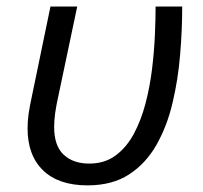

<svg xmlns="http://www.w3.org/2000/svg" viewBox="-20 -555 618 585"><path d="M246.6 9.8Q158.7 9.8 111.3 -35.9Q64 -81.5 64 -164.1Q64 -184.1 66.9 -206.3Q69.8 -228.5 78.6 -268.6L133.8 -535.2H215.3L159.7 -271.5Q150.9 -231.9 147.9 -209.5Q145 -187 145 -168.5Q145 -110.4 174.1 -83.5Q203.1 -56.6 252 -56.6Q298.8 -56.6 332 -81.1Q365.2 -105.5 387.5 -146.7Q409.7 -188 423.1 -238.8Q436.5 -289.6 443.1 -343.5Q449.7 -397.5 451.9 -447.3Q454.1 -497.1 454.1 -535.2H535.2Q535.2 -463.9 528.8 -387.9Q522.5 -312 505.6 -241Q488.8 -169.9 456.5 -113.3Q424.3 -56.6 373 -23.4Q321.8 9.8 246.6 9.8Z"/></svg>

Font: Open Sans
Style: Italic
Weight: 400
Italic angle: -12°
Designer: Monotype Design Team
Foundry: Monotype Imaging Inc.
Version: Version 3.000; ttfautohint (v1.8.4)